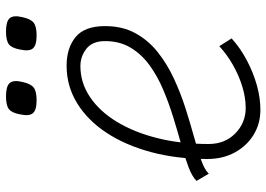

<svg xmlns="http://www.w3.org/2000/svg" viewBox="-144 -730 888 640"><g transform="rotate(-90 300.0 -410.0)"><path d="M466 -123 492 -82Q460 -53 419.5 -31.5Q379 -10 336.5 2Q294 14 254 14Q208 14 171 -8.5Q134 -31 112 -71Q90 -111 90 -163Q90 -265 113 -350.5Q136 -436 177.5 -499Q219 -562 276 -597Q333 -632 401 -632Q460 -632 496.5 -602Q533 -572 533 -504Q533 -446 509.5 -403Q486 -360 446.5 -328.5Q407 -297 358.5 -274.5Q310 -252 260 -236Q210 -220 164.5 -207.5Q119 -195 86.5 -183.5Q54 -172 41 -158L17 -199Q32 -214 64 -226Q96 -238 139 -250Q182 -262 229 -276.5Q276 -291 321 -310Q366 -329 402.5 -355.5Q439 -382 461 -418.5Q483 -455 483 -504Q483 -546 457.5 -566Q432 -586 400 -586Q344 -586 296.5 -554Q249 -522 214 -464.5Q179 -407 159.5 -329Q140 -251 140 -159Q140 -104 175.5 -69.5Q211 -35 260 -35Q294 -35 330.5 -46Q367 -57 402.5 -77Q438 -97 466 -123ZM502 -732Q469 -732 458.5 -744.5Q448 -757 455 -788Q460 -815 472.5 -824.5Q485 -834 515 -834Q548 -834 559 -822Q570 -810 563 -780Q557 -752 544.5 -742Q532 -732 502 -732ZM286 -732Q253 -732 242.5 -744.5Q232 -757 239 -788Q244 -815 256.5 -824.5Q269 -834 299 -834Q332 -834 343 -822Q354 -810 347 -780Q341 -752 328.5 -742Q316 -732 286 -732Z"/></g></svg>

Font: Victor Mono Thin
Style: Italic
Weight: 100
Italic angle: -12°
Monospace: yes
Designer: Rune Bjørnerås
Version: Version 1.561;gftools[0.9.30]